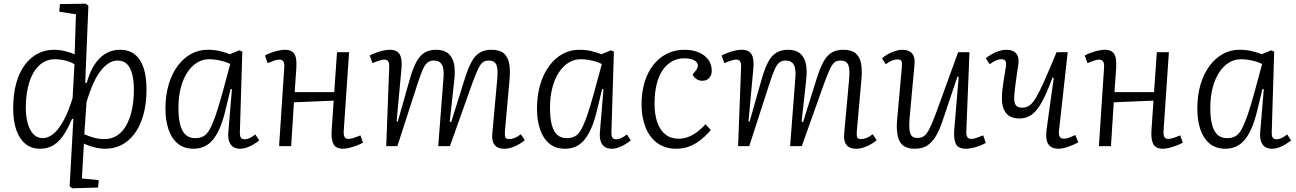

<svg xmlns="http://www.w3.org/2000/svg" viewBox="-20 -787 6980 1034"><path d="M439 -342 447 -340Q472 -430 518 -474.5Q564 -519 627 -519Q675 -519 707 -493Q739 -467 754 -419.5Q769 -372 769 -307Q769 -228 752 -168Q735 -108 705 -67.5Q675 -27 635 -6.5Q595 14 547 14Q517 14 484.5 5.5Q452 -3 432 -14L421 174L512 183L508 223L369 227L355 216L375 -146L368 -147Q351 -106 332.5 -75.5Q314 -45 293.5 -25Q273 -5 248.5 4.5Q224 14 195 14Q148 14 115.5 -13.5Q83 -41 67 -89.5Q51 -138 51 -202Q51 -280 67.5 -339Q84 -398 114 -438Q144 -478 184 -498.5Q224 -519 270 -519Q299 -519 330.5 -511.5Q362 -504 382 -494L389 -710L299 -724L303 -765L442 -767L456 -756ZM210 -43Q240 -43 268.5 -67Q297 -91 323 -139Q349 -187 371 -259L381 -441Q363 -453 333.5 -460.5Q304 -468 274 -468Q239 -468 210 -449.5Q181 -431 161 -397Q141 -363 130 -314.5Q119 -266 119 -207Q119 -160 129.5 -122.5Q140 -85 160.5 -64Q181 -43 210 -43ZM614 -461Q566 -461 523.5 -407.5Q481 -354 446 -237L434 -64Q456 -54 484 -46Q512 -38 543 -38Q580 -38 609.5 -56.5Q639 -75 659 -110Q679 -145 690 -194Q701 -243 701 -304Q701 -352 692 -387.5Q683 -423 664 -442Q645 -461 614 -461Z M1272 -81Q1271 -56 1276.5 -46.5Q1282 -37 1297 -37Q1311 -37 1325.5 -44Q1340 -51 1355 -63L1376 -31Q1364 -21 1347 -10.5Q1330 0 1311 7Q1292 14 1272 14Q1250 14 1235 3.5Q1220 -7 1213.5 -27.5Q1207 -48 1210 -79L1229 -307L1222 -308L1193 -189Q1181 -139 1165 -101Q1149 -63 1129 -37.5Q1109 -12 1082.5 1Q1056 14 1022 14Q970 14 936.5 -14.5Q903 -43 887 -91.5Q871 -140 871 -201Q871 -274 888.5 -332.5Q906 -391 937.5 -433Q969 -475 1010 -497Q1051 -519 1099 -519Q1134 -519 1163.5 -512Q1193 -505 1218 -495L1269 -516L1285 -509ZM1031 -43Q1056 -43 1074.5 -52.5Q1093 -62 1108.5 -89Q1124 -116 1140.5 -163.5Q1157 -211 1178 -287L1220 -442Q1200 -453 1168 -460.5Q1136 -468 1106 -468Q1071 -468 1041 -449.5Q1011 -431 988.5 -396.5Q966 -362 953.5 -314Q941 -266 941 -206Q941 -150 951 -113.5Q961 -77 981 -60Q1001 -43 1031 -43Z M1777 -245 1563 -236 1548 0H1483L1511 -425Q1512 -447 1505.5 -456.5Q1499 -466 1484 -466Q1473 -466 1458 -461Q1443 -456 1421 -447L1407 -488Q1420 -496 1439.5 -503Q1459 -510 1479.5 -514.5Q1500 -519 1514 -519Q1541 -519 1555 -508Q1569 -497 1573.5 -475.5Q1578 -454 1576 -422Q1574 -390 1571.5 -357Q1569 -324 1567 -291H1780L1795 -506H1860L1831 -80Q1830 -60 1835.5 -49.5Q1841 -39 1857 -39Q1868 -39 1884 -44Q1900 -49 1921 -58L1935 -19Q1922 -11 1902 -3.5Q1882 4 1862.5 9Q1843 14 1828 14Q1789 14 1776 -11Q1763 -36 1766 -83Z M2368 -363Q2373 -416 2360 -438.5Q2347 -461 2317 -461Q2295 -461 2281 -449Q2267 -437 2255.5 -410Q2244 -383 2229 -337L2120 0H2060L2076 -424Q2077 -445 2071.5 -455.5Q2066 -466 2049 -466Q2040 -466 2025 -461.5Q2010 -457 1986 -447L1971 -488Q1982 -494 2001 -501.5Q2020 -509 2041 -514Q2062 -519 2079 -519Q2119 -519 2133 -493.5Q2147 -468 2142 -417L2116 -134L2122 -132L2189 -368Q2205 -422 2223 -455Q2241 -488 2266.5 -503.5Q2292 -519 2330 -519Q2369 -519 2392.5 -500.5Q2416 -482 2424.5 -445Q2433 -408 2426 -351L2402 -132L2410 -130L2483 -363Q2501 -420 2519.5 -454Q2538 -488 2563.5 -503.5Q2589 -519 2626 -519Q2670 -519 2692.5 -500.5Q2715 -482 2722 -445.5Q2729 -409 2724 -357L2699 -78Q2698 -56 2701.5 -47Q2705 -38 2723 -38Q2736 -38 2752 -44.5Q2768 -51 2785 -64L2806 -32Q2795 -22 2776.5 -11Q2758 0 2737 7Q2716 14 2696 14Q2671 14 2656 4.5Q2641 -5 2635 -22.5Q2629 -40 2631 -65L2658 -362Q2663 -418 2652.5 -439.5Q2642 -461 2612 -461Q2593 -461 2580.5 -452Q2568 -443 2555 -416Q2542 -389 2522 -334L2403 0H2340Z M3273 -81Q3272 -56 3277.5 -46.5Q3283 -37 3298 -37Q3312 -37 3326.5 -44Q3341 -51 3356 -63L3377 -31Q3365 -21 3348 -10.5Q3331 0 3312 7Q3293 14 3273 14Q3251 14 3236 3.5Q3221 -7 3214.5 -27.5Q3208 -48 3211 -79L3230 -307L3223 -308L3194 -189Q3182 -139 3166 -101Q3150 -63 3130 -37.5Q3110 -12 3083.5 1Q3057 14 3023 14Q2971 14 2937.5 -14.5Q2904 -43 2888 -91.5Q2872 -140 2872 -201Q2872 -274 2889.5 -332.5Q2907 -391 2938.5 -433Q2970 -475 3011 -497Q3052 -519 3100 -519Q3135 -519 3164.5 -512Q3194 -505 3219 -495L3270 -516L3286 -509ZM3032 -43Q3057 -43 3075.5 -52.5Q3094 -62 3109.5 -89Q3125 -116 3141.5 -163.5Q3158 -211 3179 -287L3221 -442Q3201 -453 3169 -460.5Q3137 -468 3107 -468Q3072 -468 3042 -449.5Q3012 -431 2989.5 -396.5Q2967 -362 2954.5 -314Q2942 -266 2942 -206Q2942 -150 2952 -113.5Q2962 -77 2982 -60Q3002 -43 3032 -43Z M3666 -519Q3711 -519 3744 -504.5Q3777 -490 3795 -465Q3813 -440 3813 -407Q3813 -382 3799.5 -367Q3786 -352 3762 -352Q3744 -352 3730.5 -361.5Q3717 -371 3710 -386L3725 -404Q3742 -425 3737.5 -440.5Q3733 -456 3713.5 -464.5Q3694 -473 3665 -473Q3630 -473 3600.5 -457Q3571 -441 3549.5 -410.5Q3528 -380 3516.5 -334Q3505 -288 3505 -228Q3505 -170 3520 -127.5Q3535 -85 3564 -62.5Q3593 -40 3635 -40Q3659 -40 3682.5 -48Q3706 -56 3730.5 -73.5Q3755 -91 3779 -118L3808 -87Q3794 -70 3775 -52Q3756 -34 3733 -19Q3710 -4 3682 5Q3654 14 3622 14Q3560 14 3518 -18Q3476 -50 3455.5 -104Q3435 -158 3435 -225Q3435 -290 3451.5 -344.5Q3468 -399 3499 -438Q3530 -477 3572.5 -498Q3615 -519 3666 -519Z M4263 -363Q4268 -416 4255 -438.5Q4242 -461 4212 -461Q4190 -461 4176 -449Q4162 -437 4150.5 -410Q4139 -383 4124 -337L4015 0H3955L3971 -424Q3972 -445 3966.5 -455.5Q3961 -466 3944 -466Q3935 -466 3920 -461.5Q3905 -457 3881 -447L3866 -488Q3877 -494 3896 -501.5Q3915 -509 3936 -514Q3957 -519 3974 -519Q4014 -519 4028 -493.5Q4042 -468 4037 -417L4011 -134L4017 -132L4084 -368Q4100 -422 4118 -455Q4136 -488 4161.5 -503.5Q4187 -519 4225 -519Q4264 -519 4287.5 -500.5Q4311 -482 4319.5 -445Q4328 -408 4321 -351L4297 -132L4305 -130L4378 -363Q4396 -420 4414.5 -454Q4433 -488 4458.5 -503.5Q4484 -519 4521 -519Q4565 -519 4587.5 -500.5Q4610 -482 4617 -445.5Q4624 -409 4619 -357L4594 -78Q4593 -56 4596.5 -47Q4600 -38 4618 -38Q4631 -38 4647 -44.5Q4663 -51 4680 -64L4701 -32Q4690 -22 4671.5 -11Q4653 0 4632 7Q4611 14 4591 14Q4566 14 4551 4.5Q4536 -5 4530 -22.5Q4524 -40 4526 -65L4553 -362Q4558 -418 4547.5 -439.5Q4537 -461 4507 -461Q4488 -461 4475.5 -452Q4463 -443 4450 -416Q4437 -389 4417 -334L4298 0H4235Z M4730 -473Q4743 -485 4762 -495.5Q4781 -506 4801.5 -512.5Q4822 -519 4840 -519Q4874 -519 4891.5 -499.5Q4909 -480 4905 -440L4878 -145Q4874 -89 4883 -66.5Q4892 -44 4920 -44Q4942 -44 4956 -54Q4970 -64 4984.5 -91.5Q4999 -119 5019 -173L5140 -506H5201L5184 -81Q5183 -60 5189 -49.5Q5195 -39 5211 -39Q5223 -39 5239 -44.5Q5255 -50 5275 -58L5289 -17Q5279 -12 5265.5 -6Q5252 0 5237 4.5Q5222 9 5207.5 11.5Q5193 14 5182 14Q5140 14 5127.5 -12.5Q5115 -39 5119 -88L5143 -373L5136 -374L5058 -142Q5041 -89 5020.5 -54.5Q5000 -20 4973 -3Q4946 14 4907 14Q4845 14 4824.5 -27Q4804 -68 4812 -150L4837 -427Q4839 -450 4834.5 -458.5Q4830 -467 4812 -467Q4799 -467 4783 -460.5Q4767 -454 4750 -441Z M5289 -473Q5303 -485 5321.5 -495.5Q5340 -506 5360.5 -512.5Q5381 -519 5399 -519Q5433 -519 5450.5 -501.5Q5468 -484 5465 -447Q5463 -432 5459.5 -409Q5456 -386 5452.5 -360.5Q5449 -335 5446 -310.5Q5443 -286 5442 -269Q5440 -239 5449 -223Q5458 -207 5485 -207Q5508 -207 5525.5 -220Q5543 -233 5561.5 -265Q5580 -297 5606 -355.5Q5632 -414 5670 -506H5730L5683 -82Q5681 -61 5687 -50.5Q5693 -40 5710 -40Q5721 -40 5736.5 -45.5Q5752 -51 5771 -60L5787 -20Q5775 -14 5760.5 -7.5Q5746 -1 5731.5 4Q5717 9 5704 11.5Q5691 14 5681 14Q5654 14 5638 2.5Q5622 -9 5617 -31.5Q5612 -54 5616 -88L5655 -368L5648 -369Q5618 -287 5591.5 -238.5Q5565 -190 5536.5 -169.5Q5508 -149 5471 -149Q5418 -149 5395.5 -181.5Q5373 -214 5376 -268Q5376 -283 5378.5 -304.5Q5381 -326 5385.5 -356.5Q5390 -387 5397 -427Q5400 -448 5395 -458Q5390 -468 5372 -468Q5359 -468 5343 -461Q5327 -454 5310 -441Z M6192 -245 5978 -236 5963 0H5898L5926 -425Q5927 -447 5920.5 -456.5Q5914 -466 5899 -466Q5888 -466 5873 -461Q5858 -456 5836 -447L5822 -488Q5835 -496 5854.5 -503Q5874 -510 5894.5 -514.5Q5915 -519 5929 -519Q5956 -519 5970 -508Q5984 -497 5988.5 -475.5Q5993 -454 5991 -422Q5989 -390 5986.5 -357Q5984 -324 5982 -291H6195L6210 -506H6275L6246 -80Q6245 -60 6250.5 -49.5Q6256 -39 6272 -39Q6283 -39 6299 -44Q6315 -49 6336 -58L6350 -19Q6337 -11 6317 -3.5Q6297 4 6277.5 9Q6258 14 6243 14Q6204 14 6191 -11Q6178 -36 6181 -83Z M6829 -81Q6828 -56 6833.5 -46.5Q6839 -37 6854 -37Q6868 -37 6882.5 -44Q6897 -51 6912 -63L6933 -31Q6921 -21 6904 -10.5Q6887 0 6868 7Q6849 14 6829 14Q6807 14 6792 3.5Q6777 -7 6770.5 -27.5Q6764 -48 6767 -79L6786 -307L6779 -308L6750 -189Q6738 -139 6722 -101Q6706 -63 6686 -37.5Q6666 -12 6639.5 1Q6613 14 6579 14Q6527 14 6493.5 -14.5Q6460 -43 6444 -91.5Q6428 -140 6428 -201Q6428 -274 6445.5 -332.5Q6463 -391 6494.5 -433Q6526 -475 6567 -497Q6608 -519 6656 -519Q6691 -519 6720.5 -512Q6750 -505 6775 -495L6826 -516L6842 -509ZM6588 -43Q6613 -43 6631.5 -52.5Q6650 -62 6665.5 -89Q6681 -116 6697.5 -163.5Q6714 -211 6735 -287L6777 -442Q6757 -453 6725 -460.5Q6693 -468 6663 -468Q6628 -468 6598 -449.5Q6568 -431 6545.5 -396.5Q6523 -362 6510.5 -314Q6498 -266 6498 -206Q6498 -150 6508 -113.5Q6518 -77 6538 -60Q6558 -43 6588 -43Z"/></svg>

Font: Literata Light
Style: Italic
Weight: 300
Italic angle: -2°
Designer: Latin by Veronika Burian and Jose Scaglione. Greek by Irene Vlachou. Cyrillic by Vera Evstafieva
Foundry: TypeTogether
Version: Version 3.103;gftools[0.9.29]